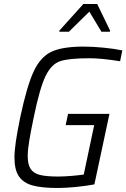

<svg xmlns="http://www.w3.org/2000/svg" viewBox="-20 -928 629 956"><path d="M52 -143Q52 -177 59 -224.5Q66 -272 81 -345Q114 -500 147.5 -572Q181 -644 235.5 -670Q290 -696 396 -696Q443 -696 497.5 -690.5Q552 -685 589 -677L578 -623Q484 -638 427 -638Q324 -638 280 -623.5Q236 -609 207 -549.5Q178 -490 148 -344Q133 -272 125.5 -226.5Q118 -181 118 -151Q118 -109 132.5 -87Q147 -65 179 -57Q211 -49 269 -49Q296 -49 334 -52Q372 -55 397 -59L449 -305H307L319 -361H525L450 -10Q408 -2 357.5 3Q307 8 267 8Q188 8 142.5 -4.5Q97 -17 74.5 -49.5Q52 -82 52 -143ZM275 -770 276 -776 395 -908H464L528 -776L527 -770H485L425 -870L323 -770Z"/></svg>

Font: Saira Semi Condensed Light
Style: Italic
Weight: 300
Width: 4
Italic angle: -12°
Designer: Hector Gatti with collaboration of the Omnibus-Type team
Foundry: Omnibus-Type
Version: Version 1.001; ttfautohint (v1.8)